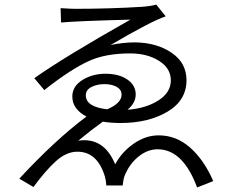

<svg xmlns="http://www.w3.org/2000/svg" viewBox="-20 -788 1040 849"><path d="M441.4 -416Q409.2 -416 384.3 -403.3Q359.4 -390.6 359.4 -366.2Q359.4 -315.4 454.1 -304.7Q517.6 -332 517.6 -369.1Q517.6 -391.6 496.1 -403.8Q474.6 -416 441.4 -416ZM670.9 -767.6 712.9 -715.8Q648.4 -694.3 468.8 -588.9Q524.4 -600.6 576.2 -600.6Q672.9 -599.6 738.8 -554.7Q804.7 -509.8 804.7 -433.6Q804.7 -343.8 720.2 -293.9Q635.7 -244.1 513.7 -244.1Q470.7 -244.1 434.6 -250Q382.8 -212.9 326.2 -166Q439.5 -182.6 489.3 -61.5Q518.6 -116.2 571.3 -152.8Q624 -189.5 681.6 -189.5Q759.8 -189.5 821.3 -134.8Q882.8 -80.1 922.9 12.7L851.6 41Q789.1 -127.9 676.8 -127.9Q631.8 -127.9 591.3 -94.7Q550.8 -61.5 530.3 -8.8Q524.4 8.8 522.5 32.2H450.2Q448.2 5.9 443.4 -8.8Q410.2 -117.2 322.3 -117.2Q273.4 -117.2 227.1 -75.2Q180.7 -33.2 127.9 39.1L65.4 2Q224.6 -169.9 362.3 -272.5Q299.8 -305.7 299.8 -361.3Q299.8 -406.2 344.2 -434.1Q388.7 -461.9 446.3 -461.9Q505.9 -461.9 543 -436.5Q580.1 -411.1 580.1 -370.1Q580.1 -333 543.9 -302.7Q625 -308.6 680.2 -343.8Q735.4 -378.9 735.4 -432.6Q735.4 -486.3 683.1 -519Q630.9 -551.8 555.7 -551.8Q448.2 -551.8 376 -519.5Q293 -482.4 175.8 -389.6L131.8 -442.4Q267.6 -538.1 556.6 -701.2Q327.1 -695.3 250 -688.5L248 -752Q294.9 -749 311.5 -749Q462.9 -749 606.4 -757.8Q647.5 -760.7 670.9 -767.6Z"/></svg>

Font: Gen Shin Gothic Monospace Normal
Style: Regular
Weight: 350
Designer: [Source Han Sans]
Ryoko NISHIZUKA  (kana & ideographs); Paul D. Hunt (Latin, Greek & Cyrillic); Wenlong ZHANG  (bopomofo
Version: Version 1.002.20150607